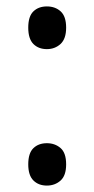

<svg xmlns="http://www.w3.org/2000/svg" viewBox="-20 -566 293 598"><path d="M68 -480Q68 -515 84 -530.5Q100 -546 126 -546Q152 -546 169 -530.5Q186 -515 186 -480Q186 -445 168.5 -429Q151 -413 126 -413Q100 -413 84 -429Q68 -445 68 -480ZM68 -54Q68 -89 84 -104.5Q100 -120 126 -120Q151 -120 168.5 -105Q186 -90 186 -54Q186 -19 168.5 -3.5Q151 12 126 12Q100 12 84 -4Q68 -20 68 -54Z"/></svg>

Font: Noto Sans Myanmar SemiCondensed
Style: Regular
Weight: 400
Width: 4
Designer: Monotype Design Team
Foundry: Monotype Imaging Inc.
Version: Version 2.107; ttfautohint (v1.8.4.7-5d5b)